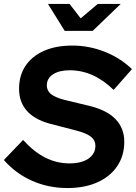

<svg xmlns="http://www.w3.org/2000/svg" viewBox="-32 -940 687 970"><path d="M308.5 10Q212.7 10 130.1 -26.6Q47.4 -63.2 -12.4 -131.6L84.7 -233Q139.1 -172.8 196.8 -143.7Q254.5 -114.5 320.2 -114.5Q359.9 -114.5 388.9 -125.3Q418 -136 434 -156.2Q450 -176.4 450 -202.9Q450 -231.1 427.4 -249.2Q404.8 -267.3 351.9 -280.9L218 -315.6Q142.2 -336.3 103.2 -380.7Q64.3 -425.1 64.3 -491.4Q64.3 -559 97.1 -607.7Q129.8 -656.4 190.2 -683.1Q250.5 -709.8 333.2 -709.8Q418.1 -709.8 497.3 -678.4Q576.6 -646.9 634.6 -590.7L542.1 -485.8Q440.7 -585 320.3 -585Q267.2 -585 235.9 -564.5Q204.6 -544 204.6 -508.6Q204.6 -481.8 225.1 -465.1Q245.6 -448.4 291.3 -436L418.1 -405.4Q506.9 -384.2 551.4 -338.4Q595.9 -292.5 595.9 -223.8Q595.9 -153.4 560.2 -100.6Q524.6 -47.8 460.1 -18.9Q395.6 10 308.5 10ZM294.8 -784 210.4 -920.1H319.5L375.6 -847.2L461.9 -920.1H577.8L436.3 -784Z"/></svg>

Font: Red Hat Display VF
Style: Italic
Weight: 300
Italic angle: -12°
Designer: Pentagram, MCKL
Foundry: Pentagram, MCKL
Version: Version 1.010